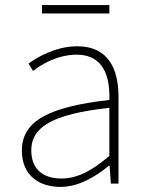

<svg xmlns="http://www.w3.org/2000/svg" viewBox="-20 -722 576 755"><path d="M218 13C288 13 354 -26 408 -70H411L416 0H446V-341C446 -448 408 -540 284 -540C198 -540 125 -496 92 -472L110 -443C144 -470 207 -507 282 -507C391 -507 413 -414 410 -329C173 -302 66 -247 66 -130C66 -30 136 13 218 13ZM221 -20C157 -20 103 -50 103 -131C103 -220 181 -273 410 -298V-109C341 -50 284 -20 221 -20ZM145 -669H410V-702H145Z"/></svg>

Font: Genne Gothic ExtraLight
Style: Regular
Weight: 250
Designer: Ryoko NISHIZUKA (kana & ideographs); Paul D. Hunt (Latin, Greek & Cyrillic); Wenlong ZHANG (bopomofo); Sandoll Communica
Foundry: Adobe Systems Incorporated
Version: Version 1.004;PS 1.004;hotconv 16.6.51;makeotf.lib2.5.65220